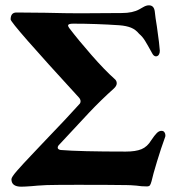

<svg xmlns="http://www.w3.org/2000/svg" viewBox="-20 -696 654 722"><path d="M23 -22Q23 -30 44.5 -54.5Q66 -79 97 -111.5Q128 -144 141 -158Q239 -260 279 -305Q283 -309 283 -315Q283 -322 277 -329Q20 -609 20 -623Q20 -649 42 -649L150 -648Q232 -646 280 -646L438 -647Q479 -647 504 -661Q508 -663 519 -669.5Q530 -676 540 -676Q559 -676 562 -653Q564 -632 570 -596Q580 -526 581 -505Q581 -497 578 -491.5Q575 -486 571 -485L567 -484Q558 -484 552 -496Q535 -527 525.5 -542.5Q516 -558 503 -569Q490 -585 472.5 -592Q455 -599 429 -601Q341 -607 255 -607Q236 -607 236 -600Q236 -597 240 -591Q275 -545 324.5 -488.5Q374 -432 410 -400Q419 -393 419 -383Q419 -373 408 -363Q360 -320 315.5 -273Q271 -226 200 -149Q197 -145 197 -141Q197 -134 208 -132Q280 -126 453 -126Q490 -126 512 -135Q534 -144 549 -169Q561 -187 569.5 -195.5Q578 -204 587 -204Q595 -204 598.5 -198.5Q602 -193 602 -187Q602 -182 600 -178Q586 -140 570.5 -89Q555 -38 550 -15Q547 -4 544 0.5Q541 5 532 5Q511 5 493 2Q469 0 456 0Q392 -1 273 -1Q192 -1 156 0Q116 2 99 4Q73 6 60 6Q23 6 23 -22Z"/></svg>

Font: EB Garamond
Style: Bold
Weight: 700
Designer: Georg Duffner and Octavio Pardo
Foundry: Georg Duffner
Version: Version 1.000; ttfautohint (v1.6)